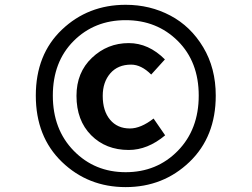

<svg xmlns="http://www.w3.org/2000/svg" viewBox="-20 -763 1040 793"><path d="M499 -743.2Q599.6 -743.2 683.6 -698.7Q767.6 -654.3 819.3 -567.9Q871.1 -481.4 871.1 -368.2Q871.1 -198.2 762.7 -94.2Q654.3 9.8 499 9.8Q343.8 9.8 235.8 -94.2Q127.9 -198.2 127.9 -368.2Q127.9 -538.1 235.8 -640.6Q343.8 -743.2 499 -743.2ZM499 -51.8Q627.9 -51.8 714.4 -140.1Q800.8 -228.5 800.8 -368.2Q800.8 -507.8 714.4 -593.8Q627.9 -679.7 499 -679.7Q370.1 -679.7 284.2 -593.8Q198.2 -507.8 198.2 -368.2Q198.2 -228.5 284.7 -140.1Q371.1 -51.8 499 -51.8ZM511.7 -143.6Q417 -143.6 356.4 -204.6Q295.9 -265.6 295.9 -367.2Q295.9 -463.9 359.9 -524.4Q423.8 -585 511.7 -585Q593.8 -585 661.1 -517.6L604.5 -455.1Q563.5 -496.1 521.5 -496.1Q466.8 -496.1 435.5 -460Q404.3 -423.8 404.3 -367.2Q404.3 -304.7 434.6 -268.6Q464.8 -232.4 516.6 -232.4Q561.5 -232.4 614.3 -273.4L662.1 -204.1Q589.8 -143.6 511.7 -143.6Z"/></svg>

Font: Gen Shin Gothic Monospace Bold
Style: Bold
Weight: 700
Designer: [Source Han Sans]
Ryoko NISHIZUKA  (kana & ideographs); Paul D. Hunt (Latin, Greek & Cyrillic); Wenlong ZHANG  (bopomofo
Version: Version 1.002.20150607